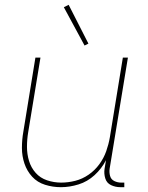

<svg xmlns="http://www.w3.org/2000/svg" viewBox="-20 -769 616 797"><path d="M233 8Q269 8 306 -3.5Q343 -15 372.5 -42Q402 -69 420 -104L414 -68Q411 -48 417 -28.5Q423 -9 441 -0.5Q459 8 480 8H496V-11H483Q468 -11 454.5 -17.5Q441 -24 437 -38.5Q433 -53 435 -68L511 -530H490L436 -199Q431 -170 421 -141.5Q411 -113 392.5 -87.5Q374 -62 348 -44Q322 -26 292.5 -18.5Q263 -11 234 -11Q204 -11 175.5 -20.5Q147 -30 128 -51.5Q109 -73 100.5 -101Q92 -129 92 -159.5Q92 -190 97 -220L148 -530H127L77 -223Q71 -189 71 -155Q71 -121 81.5 -90Q92 -59 113.5 -35.5Q135 -12 167 -2Q199 8 233 8ZM331 -580 347 -588 265 -749 245 -739Z"/></svg>

Font: Iosevka Sparkle Thin
Style: Italic
Weight: 100
Italic angle: -9°
Designer: Belleve Invis
Foundry: Belleve Invis
Version: Version 4.5.0; ttfautohint (v1.8.3)